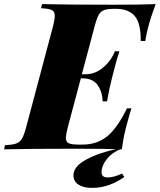

<svg xmlns="http://www.w3.org/2000/svg" viewBox="-68 -728 779 936"><path d="M691 -708Q666 -642 653 -590Q647 -568 640 -528H618Q619 -614 589 -649.5Q559 -685 497 -685H494Q459 -685 441.5 -679.5Q424 -674 414 -657Q404 -640 394 -602L331 -366H349Q396 -366 435 -399Q474 -432 492 -478H514Q498 -429 487 -383L480 -356Q473 -329 467 -302Q461 -275 454 -234H432Q432 -277 409 -311.5Q386 -346 335 -346H326L262 -106Q253 -68 253 -57Q253 -36 267.5 -29.5Q282 -23 319 -23H332Q404 -23 453.5 -62.5Q503 -102 551 -200H573Q565 -178 552 -128Q535 -69 526 0Q458 -3 300 -3Q68 -3 -48 0L-44 -20Q-8 -22 10 -28Q28 -34 38.5 -51Q49 -68 59 -106L191 -602Q199 -636 199 -650Q199 -672 184.5 -679Q170 -686 132 -688L137 -708Q252 -705 484 -705Q628 -705 691 -708ZM427 111Q427 137 456 137Q488 137 527 118L538 135Q462 188 381 188Q339 188 314.5 172Q290 156 290 127Q290 84 351 50.5Q412 17 506 -3H524Q477 16 452 48.5Q427 81 427 111Z"/></svg>

Font: Playfair Display SC Black
Style: Italic
Weight: 900
Italic angle: -14°
Designer: Claus Eggers Sørensen
Foundry: Claus Eggers Sørensen
Version: Version 1.200; ttfautohint (v1.6)